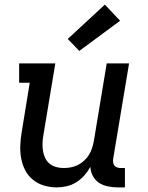

<svg xmlns="http://www.w3.org/2000/svg" viewBox="-20 -805 640 833"><path d="M226 8Q198 8 171 0Q144 -8 123 -25Q102 -42 89.5 -66Q77 -90 72 -117.5Q67 -145 68 -173.5Q69 -202 74 -231L109 -446H63V-530H220L168 -217Q165 -200 164.5 -183Q164 -166 166.5 -150Q169 -134 176 -119.5Q183 -105 195 -95Q207 -85 223 -80.5Q239 -76 256 -76Q272 -76 287.5 -79Q303 -82 317.5 -89Q332 -96 344.5 -107.5Q357 -119 365.5 -132.5Q374 -146 379 -161.5Q384 -177 387 -192L443 -530H540L471 -116Q470 -108 471 -100Q472 -92 476.5 -86.5Q481 -81 488.5 -78.5Q496 -76 504 -76H522V8H490Q469 8 447.5 3.5Q426 -1 409.5 -12Q393 -23 383 -41.5Q373 -60 372 -81Q361 -61 345.5 -43.5Q330 -26 310.5 -14Q291 -2 269 3Q247 8 226 8ZM324 -584 274 -636 435 -785 501 -715Z"/></svg>

Font: Iosevka Slab Medium Extended
Style: Italic
Weight: 500
Width: 7
Italic angle: -9°
Monospace: yes
Designer: Belleve Invis
Foundry: Belleve Invis
Version: Version 11.1.0; ttfautohint (v1.8.3)